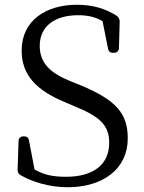

<svg xmlns="http://www.w3.org/2000/svg" viewBox="-20 -767 606 807"><path d="M264 20C414 20 517 -58 517 -185C517 -290 469 -346 318 -409L273 -427C193 -460 147 -501 147 -574C147 -659 213 -703 308 -703C349 -703 380 -696 411 -678L434 -563C436 -551 443 -545 455 -545H459C471 -545 480 -553 480 -565L483 -676C483 -686 479 -695 470 -701C424 -730 372 -747 303 -747C176 -747 71 -683 71 -554C71 -451 134 -387 252 -338L294 -320C405 -275 439 -237 439 -167C439 -72 368 -24 258 -24C204 -24 166 -31 125 -55L102 -176C100 -188 93 -194 81 -194H79C67 -194 58 -186 58 -174L54 -55C54 -44 57 -36 66 -31C116 -2 189 20 264 20Z"/></svg>

Font: 寒蝉锦书宋
Style: Regular
Weight: 400
Designer: 寒蝉锦书宋{Warren} 思源宋体{Ryoko NISHIZUKA 西塚涼子 (kana & ideographs); Frank Grießhammer (Latin, Greek & Cyrillic); Wenlong ZHANG 
Foundry: Adobe & ChillType
Version: Version 2.000;Glyphs 3.1.1 (3135)